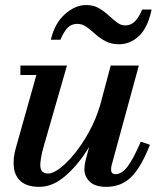

<svg xmlns="http://www.w3.org/2000/svg" viewBox="-20 -714 627 744"><path d="M279.5 -621.5Q256.5 -621.5 242 -606.5Q227.5 -591.5 214 -560H177Q192 -624 231.8 -659.2Q271.5 -694.5 313.5 -694.5Q342 -694.5 362.8 -682.5Q383.5 -670.5 400.2 -655Q417 -639.5 432.5 -627.5Q448 -615.5 465 -615.5Q488 -615.5 503.2 -631.5Q518.5 -647.5 531 -677H567.5Q552.5 -606 518.2 -574.2Q484 -542.5 441.5 -542.5Q410.5 -542.5 388.5 -554.5Q366.5 -566.5 349.2 -582Q332 -597.5 315.5 -609.5Q299 -621.5 279.5 -621.5ZM239.5 -460 151 -152.5Q134 -94 136.5 -67.8Q139 -41.5 167 -41.5Q185.5 -41.5 213 -62.5Q240.5 -83.5 270.2 -120.2Q300 -157 326.2 -205.2Q352.5 -253.5 368.5 -308L409 -460H518L413 -75.5Q410.5 -66 410.5 -57Q410.5 -39 427.5 -39Q451.5 -39 474 -68.2Q496.5 -97.5 525.5 -165L561 -153Q526.5 -65 488 -27.5Q449.5 10 392 10Q348 10 327.5 -10.2Q307 -30.5 307 -57.5Q307 -74 311.5 -91.5L325.5 -145Q286.5 -79.5 236.2 -34.8Q186 10 133 10Q86 10 62 -10.2Q38 -30.5 33.8 -65Q29.5 -99.5 41.5 -141L121 -423.5H59V-460Z"/></svg>

Font: Bodoni* 06pt Medium
Style: Italic
Weight: 500
Italic angle: -13°
Version: Version 2.3